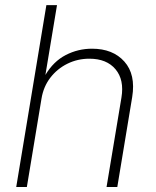

<svg xmlns="http://www.w3.org/2000/svg" viewBox="-20 -748 624 768"><path d="M146 -353.5 87.4 0H44.9L165.5 -727.5H208L161.6 -448.2Q193.8 -502.4 242.9 -527.8Q292 -553.2 348.1 -553.2Q431.6 -553.2 477.5 -501.7Q523.4 -450.2 508.8 -359.9L449.2 0H406.2L465.8 -357.9Q477.5 -428.7 442.1 -470.9Q406.7 -513.2 337.4 -513.2Q290.5 -513.2 249.8 -493.2Q209 -473.1 181.4 -437.3Q153.8 -401.4 146 -353.5Z"/></svg>

Font: Inter Extra Light
Style: Italic
Weight: 200
Italic angle: -9.39999°
Designer: Rasmus Andersson
Foundry: rsms
Version: Version 4.000;git-3c8e0fc